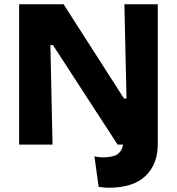

<svg xmlns="http://www.w3.org/2000/svg" viewBox="-20 -680 832 903"><path d="M70 0V-660H279L563 -217H575L565 -660H722V0Q722 91 665 147Q608 203 489 203Q482 203 471.5 202Q461 201 444 199L424 55Q435 58 445.5 59Q456 60 464 60Q512 60 533 45Q554 30 559 0H533L229 -468H217L227 0Z"/></svg>

Font: Bricolage Grotesque 12pt ExtraBold
Style: Regular
Weight: 800
Designer: Mathieu Triay
Foundry: Atelier Triay
Version: Version 1.001; ttfautohint (v1.8.4.7-5d5b);gftools[0.9.33.de